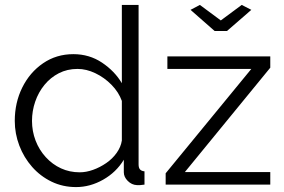

<svg xmlns="http://www.w3.org/2000/svg" viewBox="-20 -750 1153 780"><path d="M40 -259Q40 -333 70.5 -394.5Q101 -456 155 -493Q209 -530 278 -530Q343 -530 394.5 -495.5Q446 -461 475 -412V-730H543V-82Q543 -68 549 -61.5Q555 -55 567 -54V0Q547 3 536 2Q515 1 499 -15Q483 -31 483 -50V-101Q452 -50 399 -20Q346 10 289 10Q235 10 189.5 -12Q144 -34 110.5 -72Q77 -110 58.5 -158.5Q40 -207 40 -259ZM475 -179V-340Q462 -376 433 -405.5Q404 -435 367.5 -452.5Q331 -470 295 -470Q253 -470 219 -452.5Q185 -435 160.5 -405Q136 -375 123 -337Q110 -299 110 -259Q110 -217 124.5 -179Q139 -141 166 -111.5Q193 -82 228 -66Q263 -50 304 -50Q330 -50 358 -60Q386 -70 411.5 -87.5Q437 -105 454 -129Q471 -153 475 -179ZM653 -46 1001 -470H660V-521H1078V-475L731 -51H1078V0H653ZM792 -730 877 -667 962 -730 1001 -710 902 -624H852L754 -710Z"/></svg>

Font: Raleway Thin
Style: Regular
Weight: 400
Version: Version 4.026